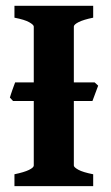

<svg xmlns="http://www.w3.org/2000/svg" viewBox="-20 -635 377 655"><path d="M295.4 -290.5H231.9V-70.3Q231.9 -64.5 247.3 -55.9Q262.7 -47.4 297.9 -40.5V0H29.3V-40.5Q62.5 -47.4 78.9 -55.4Q95.2 -63.5 95.2 -70.3V-290.5H24.4L13.7 -302.2Q14.6 -305.7 17.1 -313Q19.5 -320.3 22.2 -328.1Q24.9 -335.9 27.6 -343Q30.3 -350.1 31.7 -354H95.2V-544.4Q95.2 -550.3 79.8 -559.1Q64.5 -567.9 29.3 -574.7V-615.2H297.9V-574.7Q264.6 -567.9 248.3 -559.6Q231.9 -551.3 231.9 -544.4V-354H302.7L314.9 -342.8Z"/></svg>

Font: Gentium Book Basic
Style: Bold
Weight: 700
Designer: J. Victor Gaultney and Annie Olsen
Foundry: SIL International
Version: Version 1.102; 2013; Maintenance release